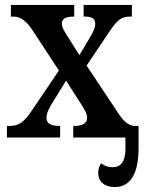

<svg xmlns="http://www.w3.org/2000/svg" viewBox="-20 -556 582 776"><path d="M457 -100 330 -291 420 -425C455 -478 472 -489 506 -489H513V-536H318V-489H321C347 -489 365 -484 365 -460C365 -442 355 -425 342 -402L301 -333L250 -414C237 -435 230 -446 230 -460C230 -476 239 -489 277 -489H280V-536H24V-489H35C63 -489 86 -471 110 -436L218 -271L110 -111C75 -60 57 -47 16 -47H8V0H223V-47H221C183 -47 168 -58 168 -80C168 -99 178 -117 189 -136L247 -230L299 -149C326 -108 332 -95 332 -80C332 -58 315 -47 280 -47H276V0H487V44C487 99 467 120 434 120C415 120 402 114 389 104C382 113 377 126 377 142C377 180 404 200 444 200C509 200 540 143 540 42V-47H526C504 -47 482 -61 457 -100Z"/></svg>

Font: Noto Serif Condensed Semi
Style: Regular
Weight: 600
Width: 3
Designer: Monotype Design Team
Foundry: Monotype Imaging Inc.
Version: Version 1.002